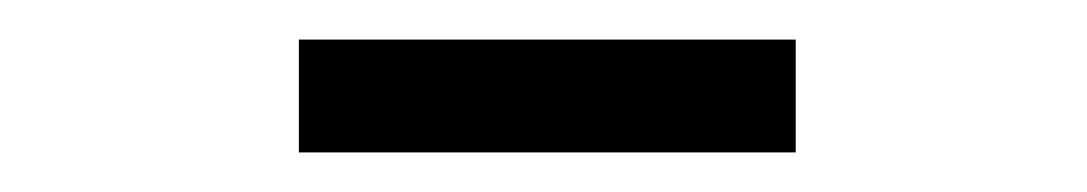

<svg xmlns="http://www.w3.org/2000/svg" viewBox="-20 -667 549 97"><path d="M382 -647V-590H131V-647Z"/></svg>

Font: Museo Sans Light
Style: Regular
Weight: 300
Designer: Jos Buivenga
Foundry: Jos Buivenga & Rosetta Type Foundry (extension, remastering)
Version: Version 3.600;PS 1.000;hotconv 1.0.88;makeotf.lib2.5.647800;